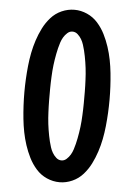

<svg xmlns="http://www.w3.org/2000/svg" viewBox="-53 -784 582 833"><g transform="rotate(5 237.5 -367.5)"><path d="M238 8Q209 8 182 -4Q155 -16 135.5 -38Q116 -60 103 -86Q90 -112 81 -139.5Q72 -167 66.5 -195Q61 -223 58 -252Q55 -281 53.5 -310Q52 -339 52 -368Q52 -396 53.5 -425Q55 -454 58 -483Q61 -512 66.5 -540Q72 -568 81 -595.5Q90 -623 103 -649Q116 -675 135.5 -697Q155 -719 182 -731Q209 -743 238 -743Q266 -743 293 -731Q320 -719 339.5 -697Q359 -675 372 -649Q385 -623 394 -595.5Q403 -568 408.5 -540Q414 -512 417 -483Q420 -454 421.5 -425Q423 -396 423 -368Q423 -339 421.5 -310Q420 -281 417 -252Q414 -223 408.5 -195Q403 -167 394 -139.5Q385 -112 372 -86Q359 -60 339.5 -38Q320 -16 293 -4Q266 8 238 8ZM238 -87Q250 -87 260 -96Q270 -105 276.5 -116Q283 -127 287 -139.5Q291 -152 294 -164Q297 -176 299.5 -189Q302 -202 304 -214.5Q306 -227 307.5 -239.5Q309 -252 310 -265Q311 -278 311.5 -290.5Q312 -303 312.5 -316Q313 -329 313 -342Q313 -355 313 -368Q313 -380 313 -393Q313 -406 312.5 -419Q312 -432 311.5 -444.5Q311 -457 310 -470Q309 -483 307.5 -495.5Q306 -508 304 -520.5Q302 -533 299.5 -546Q297 -559 294 -571Q291 -583 287 -595.5Q283 -608 276.5 -619Q270 -630 260 -639Q250 -648 237 -648Q225 -648 215 -639Q205 -630 198.5 -619Q192 -608 188 -595.5Q184 -583 181 -571Q178 -559 175.5 -546Q173 -533 171 -520.5Q169 -508 167.5 -495.5Q166 -483 165 -470Q164 -457 163.5 -444.5Q163 -432 162.5 -419Q162 -406 162 -393Q162 -380 162 -368Q162 -355 162 -342Q162 -329 162.5 -316Q163 -303 163.5 -290.5Q164 -278 165 -265Q166 -252 167.5 -239.5Q169 -227 171 -214.5Q173 -202 175.5 -189Q178 -176 181 -164Q184 -152 188 -139.5Q192 -127 198.5 -116Q205 -105 215 -96Q225 -87 238 -87Z"/></g></svg>

Font: Iosevka QP
Style: Bold
Weight: 700
Designer: Belleve Invis
Foundry: Belleve Invis
Version: Version 20.0.0; ttfautohint (v1.8.4)